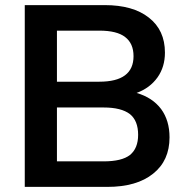

<svg xmlns="http://www.w3.org/2000/svg" viewBox="-20 -732 730 752"><path d="M515 -368Q577 -350 611 -305Q644 -260 644 -194Q644 -103 580 -52Q516 0 400 0H77V-712H390Q501 -712 563 -663Q626 -614 626 -526Q626 -470 597 -429Q567 -387 515 -368ZM203 -412H369Q503 -412 503 -512Q503 -562 470 -587Q438 -612 369 -612H203ZM386 -100Q457 -100 489 -125Q521 -151 521 -204Q521 -259 489 -285Q455 -311 386 -311H203V-100Z"/></svg>

Font: PRinguin Sans
Style: Bold
Weight: 700
Designer: Vernon Adams
Foundry: Vernon Adams
Version: ""